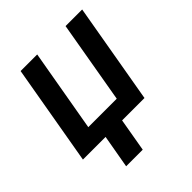

<svg xmlns="http://www.w3.org/2000/svg" viewBox="-195 -652 951 951"><g transform="rotate(-45 281.0 -176.5)"><path d="M220.2 -528.3 144.5 -94.7H343.8L418.9 -528.3H535.2L443.4 0H286.6L256.3 174.8H140.1L170.9 0H12.2L104 -528.3Z"/></g></svg>

Font: Roboto Medium
Style: Italic
Weight: 500
Italic angle: -12°
Designer: Google
Version: Version 2.134; 2016